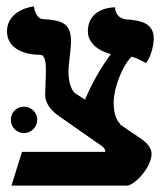

<svg xmlns="http://www.w3.org/2000/svg" viewBox="-20 -583 520 603"><path d="M247 -270 213 -292H214C202 -303 195 -330 195 -358C195 -369 197 -387 199 -405C201 -422 203 -441 203 -453C203 -511 174 -519 116 -523C108 -523 93 -527 86 -563C86 -563 2 -554 2 -484C2 -439 43 -411 106 -411C121 -411 125 -388 124 -357C124 -333 122 -309 122 -285C121 -267 133 -242 160 -222C207 -189 256 -155 303 -122C306 -119 310 -115 311 -106H49L16 0H382C408 -7 456 -59 456 -100C456 -114 447 -130 425 -146C402 -161 379 -177 356 -193H358C342 -209 337 -233 337 -262C337 -306 364 -376 393 -405C403 -403 420 -395 439 -385C458 -411 463 -450 463 -461C463 -512 420 -519 378 -522C367 -523 344 -527 341 -560C341 -560 256 -562 256 -484C256 -452 283 -425 328 -413C299 -374 268 -321 247 -270ZM14 -207C14 -184 32 -165 55 -165C78 -165 97 -184 97 -207C97 -230 78 -248 55 -248C32 -248 14 -230 14 -207Z"/></svg>

Font: Libertinus Serif
Style: Bold
Weight: 700
Designer: Philipp H. Poll, Khaled Hosny
Foundry: Caleb Maclennan
Version: Version 7.050;RELEASE